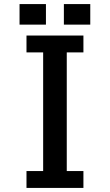

<svg xmlns="http://www.w3.org/2000/svg" viewBox="-20 -900 540 945"><path d="M110.4 -725.1H390.6V-642.1H308.6V-58.1H390.6V24.9H110.4V-58.1H192.4V-642.1H110.4ZM76.2 -879.9H206.1V-778.8H76.2ZM294.4 -879.9H424.3V-778.8H294.4Z"/></svg>

Font: BIZ UDGothic
Style: Bold
Weight: 700
Monospace: yes
Designer: TypeBank Co., Ltd.
Foundry: Morisawa Inc.
Version: Version 1.05